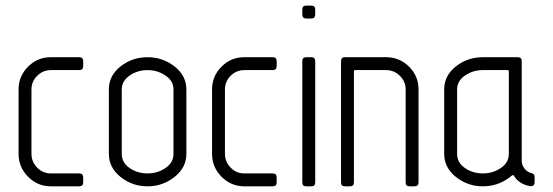

<svg xmlns="http://www.w3.org/2000/svg" viewBox="-20 -656 1947 676"><path d="M45.4 -341.3Q45.4 -387.7 78.6 -421.1Q111.8 -454.6 158.7 -454.6H258.8Q272.9 -454.6 272.9 -440.9V-422.9Q272.9 -409.2 258.8 -409.2H158.7Q131.3 -409.2 111.1 -389.2Q90.8 -369.1 90.8 -341.3V-114.3Q90.8 -86.4 110.8 -65.9Q130.9 -45.4 158.7 -45.4H258.8Q272.9 -45.4 272.9 -31.7V-13.7Q272.9 0 258.8 0H158.7Q112.3 0 78.9 -33.7Q45.4 -67.4 45.4 -114.3Z M499.5 -454.6Q553.2 -454.6 594.7 -421.9Q636.2 -389.2 636.2 -341.3V-114.3Q636.2 -65.9 594.5 -33Q552.7 0 499.5 0Q445.8 0 404.5 -33Q363.3 -65.9 363.3 -114.3V-341.3Q363.3 -389.6 404.3 -422.1Q445.3 -454.6 499.5 -454.6ZM499.5 -45.4Q534.7 -45.4 562.7 -64.5Q590.8 -83.5 590.8 -114.3V-341.3Q590.8 -371.1 562.5 -390.1Q534.2 -409.2 499.5 -409.2Q464.4 -409.2 436.5 -390.1Q408.7 -371.1 408.7 -341.3V-114.3Q408.7 -83.5 436.3 -64.5Q463.9 -45.4 499.5 -45.4Z M726.6 -341.3Q726.6 -387.7 759.8 -421.1Q793 -454.6 839.8 -454.6H939.9Q954.1 -454.6 954.1 -440.9V-422.9Q954.1 -409.2 939.9 -409.2H839.8Q812.5 -409.2 792.2 -389.2Q772 -369.1 772 -341.3V-114.3Q772 -86.4 792 -65.9Q812 -45.4 839.8 -45.4H939.9Q954.1 -45.4 954.1 -31.7V-13.7Q954.1 0 939.9 0H839.8Q793.5 0 760 -33.7Q726.6 -67.4 726.6 -114.3Z M1089.8 -622.6V-605.5Q1089.8 -590.8 1076.2 -590.8H1058.1Q1044.4 -590.8 1044.4 -605.5V-622.6Q1044.4 -636.2 1058.1 -636.2H1076.2Q1089.8 -636.2 1089.8 -622.6ZM1089.8 -440.9V-13.7Q1089.8 0 1076.2 0H1058.1Q1044.4 0 1044.4 -13.7V-440.9Q1044.4 -454.6 1058.1 -454.6H1076.2Q1089.8 -454.6 1089.8 -440.9Z M1339.4 -454.6Q1386.7 -454.6 1420.2 -421.4Q1453.6 -388.2 1453.6 -341.3V-13.7Q1453.6 0 1439.5 0H1421.9Q1408.2 0 1408.2 -13.7V-341.3Q1408.2 -369.1 1387.7 -389.2Q1367.2 -409.2 1339.4 -409.2H1230.5Q1226.1 -409.2 1226.1 -404.8V-13.7Q1226.1 0 1212.4 0H1194.3Q1180.7 0 1180.7 -13.7V-440.9Q1180.7 -454.6 1194.3 -454.6Z M1543.9 -341.3Q1543.9 -389.6 1585 -422.1Q1626 -454.6 1680.2 -454.6H1802.7Q1816.9 -454.6 1816.9 -440.9V-90.8Q1816.9 -74.7 1826.9 -62.3Q1836.9 -49.8 1851.6 -46.4Q1862.3 -43.9 1862.3 -32.7V-15.6Q1862.3 2 1845.2 -1Q1826.7 -3.9 1811.5 -13.9Q1796.4 -23.9 1789.1 -38.1Q1788.6 -39.6 1787.1 -39.6Q1785.6 -39.6 1783.7 -38.6Q1781.7 -37.6 1780.3 -36.4Q1778.8 -35.2 1776.9 -33.7Q1774.9 -32.2 1774.4 -31.7Q1732.9 0 1680.2 0Q1626.5 0 1585.2 -33Q1543.9 -65.9 1543.9 -114.3ZM1680.2 -45.4Q1715.3 -45.4 1743.4 -64.5Q1771.5 -83.5 1771.5 -114.3V-404.8Q1771.5 -409.2 1767.1 -409.2H1680.2Q1645 -409.2 1617.2 -390.1Q1589.4 -371.1 1589.4 -341.3V-114.3Q1589.4 -83.5 1616.9 -64.5Q1644.5 -45.4 1680.2 -45.4Z"/></svg>

Font: GOSTRUS
Style: type A
Weight: 200
Designer: Юрий и Татьяна Кривогуз
Version: Version 01.0